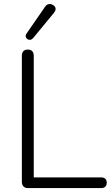

<svg xmlns="http://www.w3.org/2000/svg" viewBox="-20 -964 575 984"><path d="M123 0Q109 0 100.5 -8.5Q92 -17 92 -32V-678Q92 -694 100 -702Q108 -710 122 -710Q137 -710 145 -702Q153 -694 153 -678V-55H497Q512 -55 519.5 -48Q527 -41 527 -28Q527 -14 519.5 -7Q512 0 497 0ZM150 -769Q143 -761 135 -760Q127 -759 120.5 -763.5Q114 -768 112 -775.5Q110 -783 116 -792L210 -928Q217 -939 226.5 -942Q236 -945 244.5 -942Q253 -939 259 -932.5Q265 -926 265 -917.5Q265 -909 257 -899Z"/></svg>

Font: Nunito ExtraLight Light
Style: Regular
Weight: 300
Version: Version 3.602